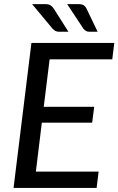

<svg xmlns="http://www.w3.org/2000/svg" viewBox="-20 -930 586 950"><path d="M47 0ZM535.5 -636.5H225.5L196.5 -401.5H446L436 -323H187L157.5 -81H468L458 0H47L135.5 -717.5H545.5ZM369.5 -909.5Q385.5 -909.5 394.2 -903.8Q403 -898 408.5 -886.5L463 -773H421.5Q411.5 -773 405.5 -776.8Q399.5 -780.5 393 -787.5L312.5 -909.5ZM205 -909.5Q221 -909.5 230.2 -903.5Q239.5 -897.5 246.5 -886.5L318.5 -773H271.5Q261.5 -773 254.5 -776.8Q247.5 -780.5 240.5 -787.5L139 -909.5Z"/></svg>

Font: Lato Medium
Style: Italic
Weight: 500
Italic angle: -7°
Designer: Lukasz Dziedzic
Foundry: tyPoland Lukasz Dziedzic
Version: Version 2.006; 2014-01-15